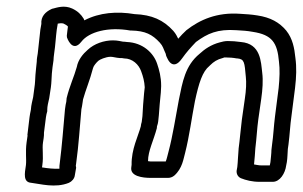

<svg xmlns="http://www.w3.org/2000/svg" viewBox="-20 -552 923 585"><path d="M103 -462C100 -438 98 -413 95 -389C94 -381 92 -375 92 -364L90 -345L88 -324C87 -310 87 -298 85 -286L81 -256C79 -246 75 -233 74 -217C72 -210 71 -200 70 -195L64 -145C64 -143 63 -141 64 -139L61 -118C57 -89 61 -67 59 -49C55 -23 50 3 75 5C102 8 148 22 190 5C199 1 207 -8 208 -18L212 -41C212 -43 211 -45 211 -47L212 -54C220 -111 223 -166 228 -219C229 -224 231 -233 232 -242L233 -249C241 -278 254 -308 263 -343C263 -344 264 -345 264 -346C265 -351 274 -362 280 -367C283 -370 302 -379 317 -379C325 -379 332 -376 346 -375H352C354 -375 356 -374 358 -374C384 -374 403 -355 410 -335C416 -319 420 -304 421 -286L419 -268C417 -246 415 -221 414 -198L412 -182C412 -179 410 -177 409 -167C401 -137 380 -97 381 -50L380 -42C376 -15 414 -10 439 -10H492C498 -10 505 -12 511 -17C536 -39 539 -69 544 -86C557 -137 564 -193 574 -244C586 -300 597 -334 618 -351L620 -353C631 -364 642 -371 658 -375C659 -375 661 -376 663 -377H667C679 -377 691 -376 701 -374H703C725 -372 725 -362 729 -318C731 -301 730 -277 726 -251L717 -188C713 -157 711 -128 707 -99V-98C705 -78 705 -60 703 -43L701 -32C700 -22 705 -13 714 -9C729 -3 748 2 771 2H811C833 2 849 -24 852 -48L854 -58C856 -71 856 -85 857 -98L859 -112C863 -143 864 -171 868 -198L879 -284C883 -318 884 -347 880 -376C877 -405 872 -434 852 -459C831 -484 804 -499 764 -505C746 -508 728 -509 711 -510C641 -515 589 -492 548 -460C539 -452 531 -443 523 -434C520 -440 516 -449 508 -458C478 -491 443 -507 390 -509C337 -518 283 -514 237 -490C236 -491 236 -494 235 -495C227 -508 217 -518 200 -526C176 -537 154 -529 142 -526C140 -526 138 -525 136 -524C119 -516 104 -502 106 -479ZM153 -462 156 -480C167 -482 171 -481 174 -480C183 -475 185 -474 187 -471C186 -462 185 -458 184 -447C184 -445 183 -442 184 -440V-438C184 -438 200 -389 228 -425C251 -455 310 -471 377 -459H380C423 -458 444 -447 467 -422C477 -411 477 -405 485 -388C486 -380 489 -377 491 -372C491 -372 507 -335 534 -373C549 -394 560 -406 577 -424C612 -450 643 -464 700 -460C719 -459 734 -458 750 -455C809 -446 825 -422 830 -364C833 -341 832 -314 829 -284L818 -198C814 -167 813 -139 809 -112L807 -95C807 -85 805 -69 804 -58L802 -48H777C768 -48 761 -50 754 -51C756 -68 757 -86 758 -100C762 -132 763 -159 767 -188L776 -251C780 -279 782 -307 779 -330C775 -363 775 -419 714 -424C699 -426 688 -427 674 -427C666 -427 656 -425 650 -423C623 -416 603 -402 588 -388C544 -352 536 -302 525 -248C515 -195 506 -137 494 -92C490 -77 488 -67 485 -60H446C440 -60 435 -60 431 -61C431 -92 448 -124 458 -162V-165C458 -168 461 -173 462 -182L464 -201C465 -221 468 -248 470 -270L471 -289V-291C471 -318 465 -339 459 -357C448 -391 415 -422 367 -424C361 -425 357 -425 355 -425C348 -426 339 -429 324 -429C297 -429 267 -419 247 -400C233 -388 218 -370 214 -348C206 -319 192 -290 183 -253L182 -242C181 -237 179 -230 178 -219C173 -164 169 -109 162 -54C161 -50 161 -43 161 -38C145 -37 126 -39 108 -42L109 -49C113 -77 108 -99 111 -118L113 -131C114 -135 114 -144 114 -148L120 -195C121 -201 122 -207 124 -213V-218C124 -228 127 -240 130 -253L135 -286C137 -300 137 -316 138 -328L140 -347L143 -368C143 -374 144 -381 145 -389C149 -415 150 -440 153 -462Z"/></svg>

Font: Hussar Pisanka
Style: OutKur
Weight: 400
Designer: Robert Jablonski
Foundry: Cannot Into Space Fonts
Version: Version 1.070